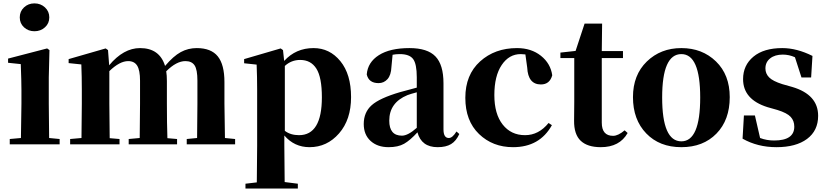

<svg xmlns="http://www.w3.org/2000/svg" viewBox="-20 -845 4838 1124"><path d="M243.2 -685.1Q217.8 -662.1 181.6 -662.1Q145.5 -662.1 120.6 -685.1Q95.7 -708 95.7 -743.2Q95.7 -778.3 120.6 -801.8Q145.5 -825.2 181.6 -825.2Q217.8 -825.2 243.2 -801.8Q268.6 -778.3 268.6 -743.2Q268.6 -708 243.2 -685.1ZM267.6 -37.1 329.1 -31.2V0H37.1V-31.2L102.5 -37.1Q105.5 -212.9 105.5 -238.3V-318.4Q105.5 -368.2 101.6 -469.7L27.3 -477.5V-502L255.9 -561.5L269.5 -551.8L265.6 -391.6V-238.3Q265.6 -152.3 267.6 -37.1Z M1296.9 -37.1 1356.4 -31.2V0H1073.2V-31.2L1133.8 -37.1Q1135.7 -152.3 1135.7 -238.3V-373Q1135.7 -437.5 1119.1 -462.4Q1102.5 -487.3 1065.4 -487.3Q1012.7 -487.3 953.1 -427.7Q957 -404.3 957 -370.1V-238.3Q957 -123 960 -36.1L1016.6 -31.2V0H733.4V-31.2L797.9 -37.1Q799.8 -152.3 799.8 -238.3V-373Q799.8 -433.6 783.2 -460.4Q766.6 -487.3 730.5 -487.3Q680.7 -487.3 620.1 -428.7V-238.3Q620.1 -153.3 622.1 -36.1L679.7 -31.2V0H390.6V-31.2L457 -37.1Q459 -154.3 459 -238.3V-321.3Q459 -394.5 456.1 -467.8L381.8 -475.6V-499L598.6 -561.5L612.3 -551.8L619.1 -462.9Q703.1 -563.5 799.8 -563.5Q914.1 -563.5 946.3 -459Q995.1 -516.6 1038.1 -540Q1081.1 -563.5 1131.8 -563.5Q1215.8 -563.5 1254.9 -515.1Q1293.9 -466.8 1293.9 -364.3V-238.3Q1293.9 -207 1296.9 -37.1Z M1647.5 -459V-79.1Q1680.7 -53.7 1730.5 -53.7Q1864.3 -53.7 1864.3 -275.4Q1864.3 -392.6 1832 -443.4Q1799.8 -494.1 1737.3 -494.1Q1685.5 -494.1 1647.5 -459ZM1636.7 -551.8 1643.6 -488.3Q1711.9 -563.5 1815.4 -563.5Q1910.2 -563.5 1972.7 -486.8Q2035.2 -410.2 2035.2 -276.4Q2035.2 -144.5 1964.8 -64Q1894.5 16.6 1792 16.6Q1703.1 16.6 1644.5 -51.8V6.8Q1644.5 64.5 1646.5 220.7L1723.6 230.5V258.8H1417V230.5L1483.4 222.7Q1485.4 64.5 1485.4 6.8V-320.3Q1485.4 -394.5 1482.4 -466.8L1409.2 -474.6V-499L1623 -561.5Z M2419.9 -96.7V-304.7Q2382.8 -294.9 2365.2 -288.1Q2258.8 -244.1 2258.8 -138.7Q2258.8 -50.8 2333 -50.8Q2368.2 -50.8 2419.9 -96.7ZM2206.1 -503.9 2222.7 -509.8ZM2652.3 -75.2 2668.9 -60.5Q2650.4 -19.5 2620.6 -1.5Q2590.8 16.6 2542 16.6Q2447.3 16.6 2423.8 -70.3Q2380.9 -23.4 2345.7 -3.4Q2310.5 16.6 2254.9 16.6Q2189.5 16.6 2149.4 -20Q2109.4 -56.6 2109.4 -119.1Q2109.4 -187.5 2155.8 -229Q2202.1 -270.5 2322.3 -305.7Q2397.5 -326.2 2419.9 -332V-392.6Q2419.9 -470.7 2398.4 -499.5Q2377 -528.3 2320.3 -528.3Q2297.9 -528.3 2278.3 -524.4L2271.5 -453.1Q2269.5 -405.3 2248.5 -381.8Q2227.5 -358.4 2196.3 -358.4Q2138.7 -358.4 2127 -409.2Q2132.8 -480.5 2197.8 -522Q2262.7 -563.5 2377 -563.5Q2482.4 -563.5 2529.3 -514.6Q2576.2 -465.8 2576.2 -357.4V-87.9Q2576.2 -37.1 2607.4 -37.1Q2628.9 -37.1 2652.3 -75.2Z M3066.4 -449.2 3055.7 -526.4Q3036.1 -528.3 3028.3 -528.3Q2960 -528.3 2917 -464.4Q2874 -400.4 2874 -288.1Q2874 -177.7 2922.9 -115.7Q2971.7 -53.7 3053.7 -53.7Q3133.8 -53.7 3191.4 -125L3210.9 -112.3Q3139.6 16.6 2983.4 16.6Q2864.3 16.6 2784.2 -60.5Q2704.1 -137.7 2704.1 -272.5Q2704.1 -407.2 2790.5 -485.4Q2877 -563.5 3006.8 -563.5Q3089.8 -563.5 3146.5 -518.6Q3203.1 -473.6 3212.9 -404.3Q3198.2 -350.6 3146.5 -350.6Q3071.3 -350.6 3066.4 -449.2Z M3636.7 -82 3654.3 -66.4Q3607.4 16.6 3497.1 16.6Q3418.9 16.6 3379.4 -21Q3339.8 -58.6 3340.8 -139.6Q3340.8 -158.2 3341.3 -192.9Q3341.8 -227.5 3341.8 -249V-504.9H3260.7V-537.1L3349.6 -546.9L3402.3 -707H3504.9L3502.9 -545.9H3627V-504.9H3502.9V-127Q3502.9 -49.8 3569.3 -49.8Q3598.6 -49.8 3636.7 -82Z M3685.5 -276.4Q3685.5 -406.2 3766.6 -484.9Q3847.7 -563.5 3968.8 -563.5Q4090.8 -563.5 4171.4 -485.4Q4252 -407.2 4252 -276.4Q4252 -142.6 4174.3 -63Q4096.7 16.6 3968.8 16.6Q3840.8 16.6 3763.2 -64Q3685.5 -144.5 3685.5 -276.4ZM3968.8 -17.6Q4079.1 -17.6 4079.1 -274.4Q4079.1 -528.3 3968.8 -528.3Q3856.4 -528.3 3856.4 -274.4Q3856.4 -17.6 3968.8 -17.6Z M4559.6 -352.5 4618.2 -335.9Q4769.5 -291 4769.5 -167Q4769.5 -80.1 4704.6 -31.7Q4639.6 16.6 4525.4 16.6Q4415 16.6 4327.1 -33.2L4335 -168.9H4399.4L4429.7 -37.1Q4467.8 -22.5 4511.7 -22.5Q4629.9 -22.5 4629.9 -103.5Q4629.9 -137.7 4608.9 -160.6Q4587.9 -183.6 4531.2 -201.2L4472.7 -217.8Q4330.1 -262.7 4330.1 -381.8Q4330.1 -462.9 4390.6 -513.2Q4451.2 -563.5 4559.6 -563.5Q4644.5 -563.5 4736.3 -517.6L4728.5 -391.6H4671.9L4633.8 -509.8Q4599.6 -525.4 4562.5 -525.4Q4516.6 -525.4 4488.8 -503.4Q4460.9 -481.4 4460.9 -444.3Q4460.9 -414.1 4482.4 -392.1Q4503.9 -370.1 4559.6 -352.5Z"/></svg>

Font: Bpmf Zihi Serif Heavy
Style: Heavy
Weight: 900
Foundry: But Ko
Version: Version 1.320